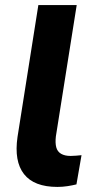

<svg xmlns="http://www.w3.org/2000/svg" viewBox="-20 -725 373 756"><path d="M206 11Q114 11 74.5 -39.5Q35 -90 49 -186L131 -705H282L200 -188Q197 -162 201.5 -145Q206 -128 220.5 -119.5Q235 -111 258 -111Q269 -111 279.5 -112Q290 -113 301 -114L281 1Q265 5 245.5 8Q226 11 206 11Z"/></svg>

Font: Nunito Sans 12pt ExtraLight 12pt ExtraBold
Style: Italic
Weight: 800
Italic angle: -9°
Version: Version 3.101;gftools[0.9.27]